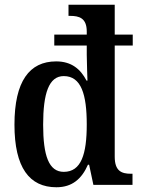

<svg xmlns="http://www.w3.org/2000/svg" viewBox="-20 -780 593 810"><path d="M218 10C285 10 325 -26 351 -85H356L374 0H539V-47H532C492 -47 464 -59 464 -119V-588H540V-634H464V-760H269V-713H276C314 -713 346 -704 346 -647V-634H209V-588H346V-549C346 -518 349 -447 349 -440H345C320 -488 282 -521 217 -521C104 -521 41 -437 41 -254C41 -73 104 10 218 10ZM249 -55C186 -55 162 -123 162 -254C162 -386 186 -459 249 -459C323 -459 346 -381 346 -255C346 -130 323 -55 249 -55Z"/></svg>

Font: Noto Serif Condensed Semi
Style: Regular
Weight: 600
Width: 3
Designer: Monotype Design Team
Foundry: Monotype Imaging Inc.
Version: Version 1.002